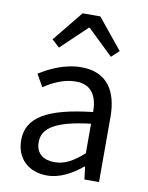

<svg xmlns="http://www.w3.org/2000/svg" viewBox="-92 -893 748 972"><g transform="rotate(10 282.0 -407.0)"><path d="M126 -671 165 -635 297 -761H301L432 -635L471 -671L344 -827H253ZM217 13C284 13 345 -22 397 -65H400L408 0H483V-334C483 -468 427 -557 295 -557C208 -557 131 -518 81 -486L117 -423C160 -452 217 -481 280 -481C369 -481 392 -414 392 -344C161 -318 58 -259 58 -141C58 -43 126 13 217 13ZM243 -60C189 -60 147 -85 147 -147C147 -217 209 -262 392 -284V-132C339 -85 296 -60 243 -60Z"/></g></svg>

Font: Noto Sans JP
Style: Regular
Weight: 400
Designer: Ryoko NISHIZUKA  (kana, bopomofo & ideographs); Paul D. Hunt (Latin, Greek & Cyrillic); Sandoll Communications , Soo-you
Foundry: Adobe
Version: Version 2.002;hotconv 1.0.116;makeotfexe 2.5.65601